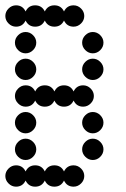

<svg xmlns="http://www.w3.org/2000/svg" viewBox="-20 -700 472 720"><path d="M40 -80Q65 -80 76 -57Q87 -80 112 -80Q137 -80 148 -57Q159 -80 184 -80Q209 -80 220 -57Q231 -80 256 -80Q272 -80 284 -68Q296 -56 296 -40Q296 -24 284 -12Q272 0 256 0Q231 0 220 -23Q209 0 184 0Q159 0 148 -23Q137 0 112 0Q87 0 76 -23Q65 0 40 0Q24 0 12 -12Q0 -24 0 -40Q0 -56 12 -68Q24 -80 40 -80ZM300 -112Q288 -124 288 -140Q288 -156 300 -168Q312 -180 328 -180Q344 -180 356 -168Q368 -156 368 -140Q368 -124 356 -112Q344 -100 328 -100Q312 -100 300 -112ZM48 -112Q36 -124 36 -140Q36 -156 48 -168Q60 -180 76 -180Q92 -180 104 -168Q116 -156 116 -140Q116 -124 104 -112Q92 -100 76 -100Q60 -100 48 -112ZM300 -212Q288 -224 288 -240Q288 -256 300 -268Q312 -280 328 -280Q344 -280 356 -268Q368 -256 368 -240Q368 -224 356 -212Q344 -200 328 -200Q312 -200 300 -212ZM48 -212Q36 -224 36 -240Q36 -256 48 -268Q60 -280 76 -280Q92 -280 104 -268Q116 -256 116 -240Q116 -224 104 -212Q92 -200 76 -200Q60 -200 48 -212ZM76 -380Q101 -380 112 -357Q123 -380 148 -380Q173 -380 184 -357Q195 -380 220 -380Q245 -380 256 -357Q267 -380 292 -380Q308 -380 320 -368Q332 -356 332 -340Q332 -324 320 -312Q308 -300 292 -300Q267 -300 256 -323Q245 -300 220 -300Q195 -300 184 -323Q173 -300 148 -300Q123 -300 112 -323Q101 -300 76 -300Q60 -300 48 -312Q36 -324 36 -340Q36 -356 48 -368Q60 -380 76 -380ZM300 -412Q288 -424 288 -440Q288 -456 300 -468Q312 -480 328 -480Q344 -480 356 -468Q368 -456 368 -440Q368 -424 356 -412Q344 -400 328 -400Q312 -400 300 -412ZM48 -412Q36 -424 36 -440Q36 -456 48 -468Q60 -480 76 -480Q92 -480 104 -468Q116 -456 116 -440Q116 -424 104 -412Q92 -400 76 -400Q60 -400 48 -412ZM300 -512Q288 -524 288 -540Q288 -556 300 -568Q312 -580 328 -580Q344 -580 356 -568Q368 -556 368 -540Q368 -524 356 -512Q344 -500 328 -500Q312 -500 300 -512ZM48 -512Q36 -524 36 -540Q36 -556 48 -568Q60 -580 76 -580Q92 -580 104 -568Q116 -556 116 -540Q116 -524 104 -512Q92 -500 76 -500Q60 -500 48 -512ZM40 -680Q65 -680 76 -657Q87 -680 112 -680Q137 -680 148 -657Q159 -680 184 -680Q209 -680 220 -657Q231 -680 256 -680Q272 -680 284 -668Q296 -656 296 -640Q296 -624 284 -612Q272 -600 256 -600Q231 -600 220 -623Q209 -600 184 -600Q159 -600 148 -623Q137 -600 112 -600Q87 -600 76 -623Q65 -600 40 -600Q24 -600 12 -612Q0 -624 0 -640Q0 -656 12 -668Q24 -680 40 -680Z"/></svg>

Font: Dotrice Condensed
Style: Regular
Weight: 400
Width: 2
Monospace: yes
Designer: Paul Flo Williams
Foundry: His Deeds Are Dust
Version: Version 1.001